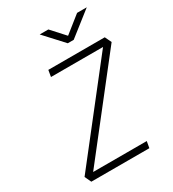

<svg xmlns="http://www.w3.org/2000/svg" viewBox="-213 -1012 1011 1125"><g transform="rotate(-30 293.0 -449.0)"><path d="M67.4 0 46.9 -43.9 521.5 -649.4H169.4L176.8 -693.4H558.6L579.6 -649.4L105 -43.9H467.8L460 0ZM353.5 -771.5 236.8 -898.4H295.4L377 -808.6L489.7 -898.4H555.2L393.6 -771.5Z"/></g></svg>

Font: Cascadia Mono PL ExtraLight
Style: Italic
Weight: 200
Italic angle: -10°
Monospace: yes
Designer: Aaron Bell
Foundry: Saja Typeworks
Version: Version 2404.023; ttfautohint (v1.8.4)